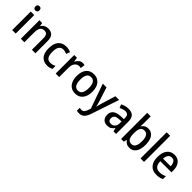

<svg xmlns="http://www.w3.org/2000/svg" viewBox="278 -2235 3950 3950"><g transform="rotate(45 2253.0 -260.0)"><path d="M127 -745Q152 -745 168.5 -730Q185 -715 185 -683Q185 -651 168.5 -636Q152 -621 127 -621Q101 -621 84.5 -636Q68 -651 68 -683Q68 -715 84.5 -730Q101 -745 127 -745ZM177 -539V0H75V-539Z M578 -549Q661 -549 705.5 -502.5Q750 -456 750 -355V0H648V-338Q648 -400 625.5 -431.5Q603 -463 554 -463Q484 -463 456.5 -415.5Q429 -368 429 -273V0H327V-539H408L421 -467H427Q450 -507 490 -528Q530 -549 578 -549Z M1096 10Q992 10 930.5 -57.5Q869 -125 869 -267Q869 -409 932.5 -479Q996 -549 1102 -549Q1141 -549 1176 -541Q1211 -533 1237 -519L1206 -437Q1182 -447 1155 -454.5Q1128 -462 1103 -462Q975 -462 975 -268Q975 -77 1101 -77Q1137 -77 1168.5 -86Q1200 -95 1227 -110V-22Q1201 -7 1168.5 1.5Q1136 10 1096 10Z M1581 -549Q1611 -549 1637 -543L1625 -444Q1601 -451 1572 -451Q1537 -451 1507.5 -430.5Q1478 -410 1460 -372Q1442 -334 1442 -282V0H1340V-539H1420L1434 -445H1439Q1461 -489 1497 -519Q1533 -549 1581 -549Z M2139 -271Q2139 -141 2079 -65.5Q2019 10 1908 10Q1839 10 1787.5 -24Q1736 -58 1708 -121Q1680 -184 1680 -271Q1680 -403 1740 -476Q1800 -549 1911 -549Q2013 -549 2076 -477Q2139 -405 2139 -271ZM1785 -270Q1785 -177 1815 -125.5Q1845 -74 1910 -74Q1974 -74 2004 -125.5Q2034 -177 2034 -271Q2034 -364 2004 -414Q1974 -464 1909 -464Q1844 -464 1814.5 -414Q1785 -364 1785 -270Z M2172 -539H2280L2377 -238Q2387 -205 2395.5 -173.5Q2404 -142 2409 -112H2413Q2418 -137 2427 -170Q2436 -203 2447 -238L2539 -539H2647L2443 69Q2415 152 2372.5 196Q2330 240 2255 240Q2235 240 2218.5 237.5Q2202 235 2189 232V148Q2199 150 2212.5 152Q2226 154 2241 154Q2281 154 2303.5 129.5Q2326 105 2342 57L2362 -1Z M2917 -549Q3097 -549 3097 -364V0H3022L3003 -75H3000Q2970 -31 2934 -10.5Q2898 10 2840 10Q2770 10 2729 -33Q2688 -76 2688 -153Q2688 -318 2914 -326L2995 -329V-358Q2995 -417 2972 -442.5Q2949 -468 2905 -468Q2871 -468 2837 -457Q2803 -446 2770 -429L2740 -504Q2775 -524 2820.5 -536.5Q2866 -549 2917 -549ZM2932 -258Q2856 -254 2824.5 -228.5Q2793 -203 2793 -155Q2793 -111 2814.5 -91Q2836 -71 2872 -71Q2925 -71 2960 -106.5Q2995 -142 2995 -211V-261Z M3345 -568Q3345 -541 3343.5 -515Q3342 -489 3340 -468H3345Q3367 -505 3403 -527Q3439 -549 3491 -549Q3581 -549 3633.5 -478Q3686 -407 3686 -270Q3686 -133 3633 -61.5Q3580 10 3491 10Q3438 10 3403 -10.5Q3368 -31 3345 -65H3338L3321 0H3243V-760H3345ZM3466 -463Q3397 -463 3371 -415Q3345 -367 3345 -277V-264Q3345 -171 3372 -123Q3399 -75 3468 -75Q3581 -75 3581 -271Q3581 -463 3466 -463Z M3911 0H3809V-760H3911Z M4253 -549Q4352 -549 4406.5 -482.5Q4461 -416 4461 -307V-247H4137Q4141 -74 4282 -74Q4325 -74 4361.5 -83Q4398 -92 4436 -112V-26Q4399 -7 4361 1.5Q4323 10 4273 10Q4160 10 4096.5 -62.5Q4033 -135 4033 -266Q4033 -402 4092.5 -475.5Q4152 -549 4253 -549ZM4254 -469Q4203 -469 4173.5 -432Q4144 -395 4139 -324H4361Q4360 -387 4334 -428Q4308 -469 4254 -469Z"/></g></svg>

Font: Noto Sans Lao UI SemCond Med
Style: Regular
Weight: 500
Width: 4
Designer: Monotype Design Team
Foundry: Monotype Imaging Inc.
Version: Version 2.000; ttfautohint (v1.8.4.7-5d5b)